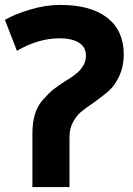

<svg xmlns="http://www.w3.org/2000/svg" viewBox="-29 -745 541 782"><path d="M254 -187V17H103V-200Q103 -245 113 -279Q123 -313 146.5 -339.5Q170 -366 189.5 -381.5Q209 -397 248 -422V-421Q275 -439 287.5 -450Q300 -461 310.5 -478.5Q321 -496 321 -518Q321 -554 292 -571.5Q263 -589 214 -589Q127 -589 40 -538L-9 -664Q30 -687 93.5 -706Q157 -725 216 -725Q341 -725 408 -672.5Q475 -620 475 -524Q475 -475 457.5 -437Q440 -399 418.5 -379Q397 -359 358 -331Q317 -303 300 -288.5Q283 -274 268.5 -248Q254 -222 254 -187Z"/></svg>

Font: Repo
Style: Bold
Weight: 700
Designer: Stefan Peev
Foundry: Context Ltd
Version: Version 001.000